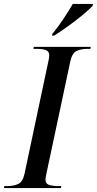

<svg xmlns="http://www.w3.org/2000/svg" viewBox="-45 -951 490 971"><path d="M-25 0 -23 -10H-7Q24 -10 47 -20.5Q70 -31 79 -72L199 -638Q204 -658 204 -671Q204 -692 186 -698Q168 -704 140 -704H124L126 -714H414L412 -704H397Q365 -704 342 -693Q319 -682 310 -638L191 -79Q189 -69 187 -59Q185 -49 185 -43Q185 -22 203 -16Q221 -10 250 -10H265L263 0ZM220 -780Q246 -811 274.5 -853.5Q303 -896 323 -931H425L423 -921Q411 -908 388.5 -888.5Q366 -869 338 -847.5Q310 -826 281.5 -806Q253 -786 229 -771H218Z"/></svg>

Font: Noto Serif Display SemiCondensed Medium
Style: Italic
Weight: 500
Width: 4
Italic angle: -12°
Designer: Monotype Design Team
Foundry: Monotype Imaging Inc.
Version: Version 2.009